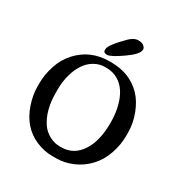

<svg xmlns="http://www.w3.org/2000/svg" viewBox="-203 -1038 1151 1208"><g transform="rotate(30 373.0 -434.5)"><path d="M168 -358.9V-341.3Q168 -211.4 223.1 -131.3Q246.1 -97.7 283.2 -78.4Q320.3 -59.1 359.4 -59.1H367.7Q457 -59.1 508.8 -135.7Q561 -212.4 561 -344.7V-353.5Q561 -413.6 546.9 -468.3Q520 -571.8 451.2 -612.3Q413.1 -634.3 370.1 -634.3H353.5Q352.5 -634.3 352.1 -634.3Q316.4 -634.3 280.8 -614.3Q211.9 -575.7 182.6 -472.7Q168 -422.4 168 -358.9ZM301.3 -725.1V-732.9Q301.3 -763.7 390.1 -852.5Q422.4 -884.8 454.6 -884.8H457.5L460.4 -884.3Q481.9 -884.3 495.1 -872.8Q508.3 -861.3 508.3 -849.6L507.8 -847.2Q507.8 -814.9 430.9 -761Q354 -707 327.6 -707Q301.3 -707 301.3 -725.1ZM687.5 -348.1V-325.2Q687.5 -261.2 665 -195.1Q642.6 -128.9 597.7 -81.1Q552.7 -33.2 494.1 -8.3Q435.5 16.6 379.4 16.6H345.2Q287.6 16.6 228.5 -8.8Q116.2 -57.6 71.3 -188.5Q48.8 -254.4 48.8 -316.4V-339.4Q48.8 -402.8 70.3 -468.3Q91.8 -533.7 134.8 -581.1Q223.6 -679.7 363.8 -679.7H375Q510.7 -679.7 595.7 -591.8Q635.7 -550.8 661.6 -484.1Q687.5 -417.5 687.5 -348.1Z"/></g></svg>

Font: Averia Serif Libre
Style: Regular
Weight: 400
Version: Version 1.002